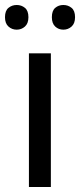

<svg xmlns="http://www.w3.org/2000/svg" viewBox="-31 -750 321 770"><path d="M173 0H85V-536H173ZM-11 -681Q-11 -707 3 -718.5Q17 -730 36 -730Q55 -730 69 -718.5Q83 -707 83 -681Q83 -656 69 -643.5Q55 -631 36 -631Q17 -631 3 -643.5Q-11 -656 -11 -681ZM177 -681Q177 -707 190.5 -718.5Q204 -730 223 -730Q242 -730 256 -718.5Q270 -707 270 -681Q270 -656 256 -643.5Q242 -631 223 -631Q204 -631 190.5 -643.5Q177 -656 177 -681Z"/></svg>

Font: Noto Sans Saurashtra
Style: Regular
Weight: 400
Designer: Monotype Design Team
Foundry: Monotype Imaging Inc.
Version: Version 2.001; ttfautohint (v1.8.4.7-5d5b)